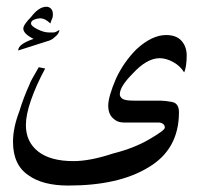

<svg xmlns="http://www.w3.org/2000/svg" viewBox="-20 -540 618 583"><path d="M546.9 -371.1Q546.9 -355.5 544.9 -341.8Q543 -328.1 539.1 -320.3Q527.3 -339.8 505.9 -351.6Q484.4 -363.3 464.8 -363.3Q425.8 -363.3 382.8 -316.4Q343.8 -277.3 343.8 -253.9Q343.8 -246.1 351.6 -240.2Q359.4 -234.4 386.7 -234.4H421.9Q453.1 -234.4 466.8 -234.4Q480.5 -234.4 502 -230.5Q523.4 -226.6 523.4 -199.2Q523.4 -85.9 429.7 -31.2Q339.8 23.4 187.5 23.4Q109.4 23.4 66.4 -7.8Q19.5 -39.1 19.5 -109.4Q19.5 -152.3 39.1 -203.1Q50.8 -242.2 70.3 -285.2Q70.3 -289.1 97.7 -335.9L117.2 -332Q89.8 -281.2 74.2 -236.3Q58.6 -191.4 58.6 -160.2Q58.6 -109.4 95.7 -80.1Q132.8 -50.8 203.1 -50.8Q253.9 -50.8 324.2 -74.2Q386.7 -89.8 433.6 -117.2Q480.5 -144.5 480.5 -152.3Q480.5 -160.2 474.6 -164.1Q468.8 -168 460.9 -168H355.5Q335.9 -168 322.3 -181.6Q308.6 -195.3 308.6 -218.8Q308.6 -246.1 332 -300.8Q355.5 -351.6 394.5 -390.6Q441.4 -433.6 484.4 -433.6Q515.6 -433.6 531.2 -416Q546.9 -398.4 546.9 -371.1ZM160.2 -449.2Q160.2 -437.5 144.5 -425.8Q136.7 -418 121.1 -414.1L35.2 -386.7Q35.2 -406.2 82 -421.9Q66.4 -429.7 58.6 -437.5Q50.8 -445.3 50.8 -453.1Q50.8 -464.8 74.2 -488.3Q97.7 -519.5 121.1 -519.5Q128.9 -519.5 134.8 -513.7Q140.6 -507.8 140.6 -496.1Q140.6 -488.3 138.7 -484.4Q136.7 -480.5 132.8 -468.8Q117.2 -484.4 101.6 -484.4Q93.8 -484.4 84 -480.5Q74.2 -476.6 74.2 -468.8Q74.2 -460.9 93.8 -451.2Q113.3 -441.4 128.9 -441.4Q136.7 -441.4 142.6 -441.4Q148.4 -441.4 160.2 -449.2Z"/></svg>

Font: 和音 by 宁静之雨，公众号njzyshare
Style: Regular
Weight: 400
Designer: Steve Matteson
Foundry: Ascender Corporation
Version: Version 6.00;June 8, 2018;FontCreator 11.0.0.2388 32-bit